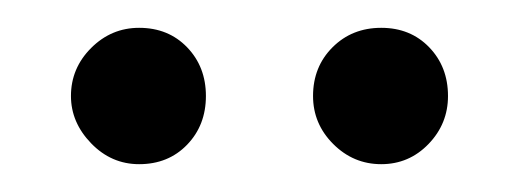

<svg xmlns="http://www.w3.org/2000/svg" viewBox="-20 -652 373 138"><path d="M302 -583Q302 -563 288 -548.5Q274 -534 254 -534Q234 -534 219.5 -548.5Q205 -563 205 -583Q205 -604 219 -618Q233 -632 254 -632Q275 -632 288.5 -618Q302 -604 302 -583ZM80 -632Q101 -632 114.5 -618Q128 -604 128 -583Q128 -562 114.5 -548Q101 -534 80 -534Q60 -534 45.5 -549Q31 -564 31 -583Q31 -603 45.5 -617.5Q60 -632 80 -632Z"/></svg>

Font: Libra Serif Modern
Style: Regular
Weight: 400
Designer: Stefan Peev, Context Ltd
Foundry: Stefan Peev, Context Ltd
Version: Version 1.000